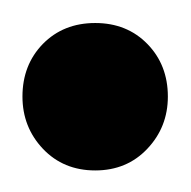

<svg xmlns="http://www.w3.org/2000/svg" viewBox="-20 -450 170 171"><path d="M64.8 -298.2Q36.5 -298.2 18.2 -317.5Q0 -336.8 0 -364Q0 -392.2 18.2 -410.9Q36.5 -429.5 64.8 -429.5Q93 -429.5 111.2 -410.9Q129.5 -392.2 129.5 -364Q129.5 -336.8 111.2 -317.5Q93 -298.2 64.8 -298.2Z"/></svg>

Font: Outfit Thin
Style: Regular
Weight: 100
Designer: Rodrigo Fuenzalida
Foundry: fragTYPE
Version: Version 1.100;gftools[0.9.27]